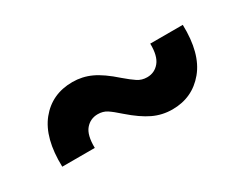

<svg xmlns="http://www.w3.org/2000/svg" viewBox="-39 -578 732 574"><g transform="rotate(-30 327.5 -291.5)"><path d="M65.4 -198.2Q62.5 -297.9 104.7 -350.1Q147 -402.3 217.8 -402.3Q251.5 -402.3 281.7 -388.4Q312 -374.5 351.1 -339.8Q372.1 -321.8 386.5 -312.3Q400.9 -302.7 419.4 -302.7Q445.3 -302.7 461.7 -322.8Q478 -342.8 477.1 -385.3H589.4Q592.3 -285.6 549.1 -233.6Q505.9 -181.6 437 -181.6Q401.9 -181.6 371.1 -196.3Q340.3 -210.9 302.7 -243.7Q280.3 -263.7 266.8 -272.5Q253.4 -281.2 235.4 -281.2Q210 -281.2 193.4 -262Q176.8 -242.7 177.7 -198.2Z"/></g></svg>

Font: Inter Display
Style: Bold
Weight: 700
Designer: Rasmus Andersson
Foundry: rsms
Version: Version 4.001;git-9221beed3